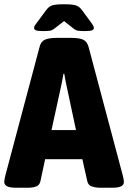

<svg xmlns="http://www.w3.org/2000/svg" viewBox="-25 -880 602 902"><path d="M51 2Q21 2 8 -5Q-5 -12 -5 -25Q-5 -34 0 -55L161 -660Q167 -685 186 -693.5Q205 -702 241 -702H311Q348 -702 366 -693.5Q384 -685 391 -660L552 -55Q557 -35 557 -25Q557 -12 544.5 -5Q532 2 501 2H448Q424 2 406.5 -4Q389 -10 385 -29L362 -132H187L165 -29Q161 -10 145 -4Q129 2 105 2ZM260 -466 217 -269H332L290 -466Q286 -482 283 -499Q280 -516 277 -533H273Q270 -516 267 -499Q264 -482 260 -466ZM178 -734Q153 -734 144 -737.5Q135 -741 135 -749Q135 -753 137.5 -758Q140 -763 148 -773L190 -830Q204 -850 221 -855Q238 -860 276 -860Q313 -860 330.5 -855Q348 -850 362 -830L404 -773Q411 -763 413.5 -757.5Q416 -752 416 -749Q416 -741 407 -737.5Q398 -734 374 -734Q356 -734 343 -735.5Q330 -737 319 -747L276 -781L231 -746Q220 -737 208 -735.5Q196 -734 178 -734Z"/></svg>

Font: Asap Semi Condensed ExtraBold
Style: Regular
Weight: 800
Width: 4
Designer: Pablo Cosgaya
Foundry: Omnibus-Type
Version: Version 3.001; ttfautohint (v1.8.4.7-5d5b)